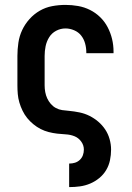

<svg xmlns="http://www.w3.org/2000/svg" viewBox="-20 -548 540 783"><path d="M263 215H262V119H263Q275 119 286 115.5Q297 112 305.5 104Q314 96 318 85Q322 74 322 62Q322 44 311 29Q300 14 283.5 7.5Q267 1 249 0Q231 -1 213.5 -3Q196 -5 178.5 -9.5Q161 -14 145.5 -22Q130 -30 116 -41.5Q102 -53 91 -66.5Q80 -80 72 -96.5Q64 -113 59 -130Q54 -147 52.5 -164.5Q51 -182 51 -200V-320Q51 -347 55 -374Q59 -401 70.5 -425.5Q82 -450 100.5 -470.5Q119 -491 142.5 -504.5Q166 -518 193 -523Q220 -528 247 -528Q273 -528 298.5 -523.5Q324 -519 347 -507.5Q370 -496 388.5 -478Q407 -460 419 -437Q431 -414 437 -389Q443 -364 443 -338V-331H332V-334Q332 -353 327 -371Q322 -389 311 -403Q300 -417 282.5 -424.5Q265 -432 247 -432Q227 -432 209 -422.5Q191 -413 180.5 -396Q170 -379 166 -359.5Q162 -340 162 -320V-200Q162 -186 164.5 -172.5Q167 -159 172.5 -147Q178 -135 187 -124.5Q196 -114 208 -107.5Q220 -101 233.5 -99Q247 -97 261 -96Q283 -94 304.5 -89.5Q326 -85 345 -75.5Q364 -66 380.5 -52Q397 -38 409 -20Q421 -2 427 19.5Q433 41 433 62Q433 84 428.5 105.5Q424 127 413 145.5Q402 164 385 178Q368 192 348 200.5Q328 209 306.5 212Q285 215 263 215Z"/></svg>

Font: Iosevka Term Curly
Style: Bold
Weight: 700
Designer: Belleve Invis
Foundry: Belleve Invis
Version: Version 32.3.0